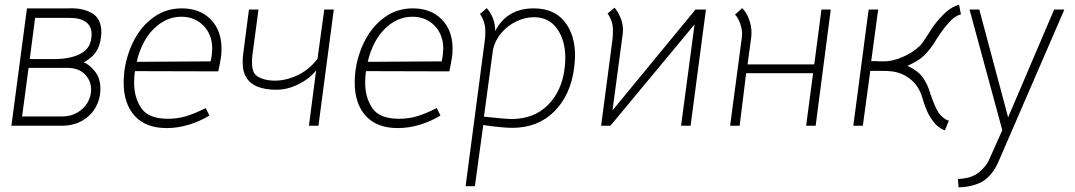

<svg xmlns="http://www.w3.org/2000/svg" viewBox="-20 -541 4624 826"><path d="M274 -505Q335 -508 375.5 -484.5Q416 -461 416 -402Q416 -394 414 -378Q409 -340 391 -315Q373 -290 340 -273Q364 -264 388 -234.5Q412 -205 412 -158Q412 -117 392.5 -81Q373 -45 335 -22.5Q297 0 244 0H29L96 -505ZM374 -394Q374 -428 350 -446Q326 -464 280 -464H131L108 -287H215Q285 -287 329.5 -311.5Q374 -336 374 -394ZM372 -155Q372 -194 345 -221.5Q318 -249 269 -249H103L75 -40H247Q284 -40 312.5 -56.5Q341 -73 356.5 -99.5Q372 -126 372 -155Z M560 -231Q557 -213 557 -185Q557 -121 588 -75.5Q619 -30 703 -30Q744 -30 780.5 -41Q817 -52 865 -76L881 -44Q840 -19 792.5 -4.5Q745 10 697 10Q607 10 559.5 -42.5Q512 -95 512 -186Q512 -210 515 -235Q525 -308 557.5 -369.5Q590 -431 642.5 -468Q695 -505 762 -505Q840 -505 886.5 -457.5Q933 -410 933 -332Q933 -310 931 -298Q927 -270 919 -234L561 -235ZM568 -275 886 -277Q889 -287 891 -305Q893 -323 893 -331Q893 -392 855.5 -430.5Q818 -469 760 -469Q695 -469 642.5 -418Q590 -367 568 -275Z M1170 -155Q1072 -155 1041 -206Q1024 -230 1024 -274Q1024 -296 1026 -307L1051 -500H1092L1066 -305Q1064 -285 1064 -275Q1064 -246 1072 -229Q1080 -213 1105.5 -203.5Q1131 -194 1162 -194Q1210 -194 1259.5 -217Q1309 -240 1346 -288L1375 -500H1416L1350 0H1309L1340 -238Q1310 -201 1263 -178Q1216 -155 1170 -155Z M1554 -231Q1551 -213 1551 -185Q1551 -121 1582 -75.5Q1613 -30 1697 -30Q1738 -30 1774.5 -41Q1811 -52 1859 -76L1875 -44Q1834 -19 1786.5 -4.5Q1739 10 1691 10Q1601 10 1553.5 -42.5Q1506 -95 1506 -186Q1506 -210 1509 -235Q1519 -308 1551.5 -369.5Q1584 -431 1636.5 -468Q1689 -505 1756 -505Q1834 -505 1880.5 -457.5Q1927 -410 1927 -332Q1927 -310 1925 -298Q1921 -270 1913 -234L1555 -235ZM1562 -275 1880 -277Q1883 -287 1885 -305Q1887 -323 1887 -331Q1887 -392 1849.5 -430.5Q1812 -469 1754 -469Q1689 -469 1636.5 -418Q1584 -367 1562 -275Z M2454 -301Q2454 -285 2450 -249Q2435 -132 2364.5 -61.5Q2294 9 2184 9Q2143 9 2059 -3L2023 260H1983L2065 -362Q2068 -385 2068 -402Q2068 -427 2062.5 -445Q2057 -463 2045 -481L2074 -506Q2092 -486 2101.5 -460Q2111 -434 2110 -407Q2161 -505 2276 -505Q2363 -505 2408.5 -448.5Q2454 -392 2454 -301ZM2409 -247Q2412 -270 2412 -292Q2412 -368 2376.5 -417.5Q2341 -467 2277 -467Q2239 -467 2201.5 -449Q2164 -431 2137 -399.5Q2110 -368 2101 -328L2062 -39Q2158 -29 2180 -29Q2277 -29 2337 -89Q2397 -149 2409 -247Z M2972 -500H3017L2951 0H2910L2968 -436L2606 0H2566L2614 -364Q2617 -388 2617 -406Q2617 -431 2611.5 -448Q2606 -465 2594 -483L2624 -508Q2643 -485 2653 -455.5Q2663 -426 2659 -395L2615 -66Z M3489 0H3448L3478 -226H3190L3162 0H3121L3172 -384Q3175 -407 3165.5 -436Q3156 -465 3142 -478L3173 -506Q3190 -490 3201.5 -460.5Q3213 -431 3213 -399Q3213 -388 3212 -382L3196 -264H3483L3514 -500H3554Z M3758 -500 3728 -278H3748Q3757 -277 3784 -277Q3819 -277 3862.5 -295.5Q3906 -314 3934 -341Q3943 -348 3953.5 -364Q3964 -380 3975 -397L3993 -425Q4021 -463 4048 -487.5Q4075 -512 4106 -521L4114 -479Q4088 -474 4058 -439Q4044 -424 4024 -395Q4004 -366 4001 -359Q3981 -328 3957.5 -304Q3934 -280 3884 -258Q3930 -236 3950.5 -207Q3971 -178 3981 -142Q3988 -121 3998 -96Q4008 -71 4019 -54Q4041 -27 4062 -22L4045 20Q4010 7 3987 -30Q3976 -44 3965 -71Q3954 -98 3946 -127Q3931 -173 3896.5 -200.5Q3862 -228 3817 -234Q3803 -236 3770 -236H3724L3692 0H3651L3717 -500Z M4184 206Q4200 195 4215 177.5Q4230 160 4237 142L4292 19L4151 -500H4193L4317 -36L4515 -500H4559L4274 158Q4250 211 4210 238Q4168 263 4104 265L4101 229Q4153 227 4184 206Z"/></svg>

Font: Bellota Text Light
Style: Italic
Weight: 300
Italic angle: -7.5°
Designer: Kemie Guaida
Foundry: Kemie Guaida
Version: Version 4.001